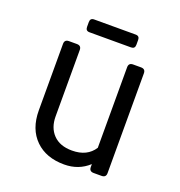

<svg xmlns="http://www.w3.org/2000/svg" viewBox="-125 -777 835 893"><g transform="rotate(20 293.0 -331.0)"><path d="M190.4 -671.9H395.5Q415 -671.9 415 -652.3V-627.9Q415 -608.4 395.5 -608.4H190.4Q170.9 -608.4 170.9 -627.9V-652.3Q170.9 -671.9 190.4 -671.9ZM471.2 0H432.1Q410.2 0 410.2 -21.5V-36.1Q360.4 9.8 289.1 9.8Q199.7 9.8 147 -41.5Q92.8 -94.2 92.8 -187V-515.6Q92.8 -537.1 114.7 -537.1H153.8Q175.8 -537.1 175.8 -515.6V-187Q175.8 -131.3 208 -97.7Q240.7 -63.5 301.3 -63.5Q376 -63.5 410.2 -116.7V-515.6Q410.2 -537.1 432.1 -537.1H471.2Q493.2 -537.1 493.2 -515.6V-21.5Q493.2 0 471.2 0Z"/></g></svg>

Font: Simply Mono
Style: Book
Weight: 400
Designer: Wojciech Kalinowski "wmk69" (wmk69@o2.pl)
Foundry: Wojciech Kalinowski "wmk69" (wmk69@o2.pl)
Version: Version 1.0.0